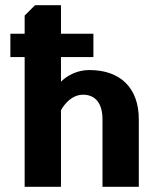

<svg xmlns="http://www.w3.org/2000/svg" viewBox="-20 -720 615 740"><path d="M20 -500H75V0H215V-295C215 -295 245 -355 300 -355C345 -355 375 -325 375 -260V0H515V-260C515 -380 445 -450 325 -450C255 -450 215 -405 215 -405V-500H340V-590H215V-700H115L75 -660V-590H20Z"/></svg>

Font: Scada
Style: Bold
Weight: 700
Designer: Jovanny Lemonad
Foundry: Jovanny Lemonad
Version: Version 3.005